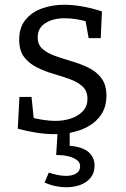

<svg xmlns="http://www.w3.org/2000/svg" viewBox="-20 -557 530 810"><path d="M139 -400Q139 -368 160 -350Q181 -332 214 -320.5Q247 -309 284 -298Q321 -287 354 -271Q387 -255 408 -227Q429 -199 429 -153Q429 -100 400 -64Q371 -28 321.5 -9.5Q272 9 211 9Q174 9 135 3Q96 -3 55 -14L62 -148H113L123 -50L114 -61Q137 -55 164 -51Q191 -47 214 -47Q250 -47 280.5 -57.5Q311 -68 330 -88.5Q349 -109 349 -140Q349 -173 328.5 -192Q308 -211 275 -223Q242 -235 205.5 -245.5Q169 -256 136 -272.5Q103 -289 82 -316Q61 -343 61 -390Q61 -441 87.5 -473.5Q114 -506 157.5 -521.5Q201 -537 251 -537Q285 -537 326 -530Q367 -523 410 -509L405 -396H354L339 -479L351 -465Q299 -480 253 -480Q204 -480 171.5 -459.5Q139 -439 139 -400ZM259 233Q237 233 213.5 228Q190 223 168 213L186 171Q203 177 222.5 181Q242 185 259 185Q284 185 301 175Q318 165 318 144Q318 129 305.5 119Q293 109 271 103Q249 97 217 97L223 0H274V58Q330 63 354.5 85.5Q379 108 379 141Q379 172 362.5 192.5Q346 213 319 223Q292 233 259 233Z"/></svg>

Font: Pack4
Style: Regular
Weight: 400
Version: Version 2.002